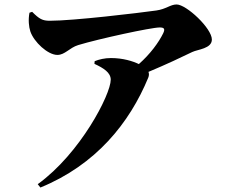

<svg xmlns="http://www.w3.org/2000/svg" viewBox="-20 -781 1040 860"><path d="M112 -724C106 -693 109 -661 116 -640C132 -593 194 -535 237 -535C271 -535 291 -567 330 -579C422 -607 657 -658 695 -658C714 -658 721 -653 711 -632C691 -591 653 -539 602 -494C575 -507 531 -521 477 -521C449 -521 424 -515 404 -507L403 -495C444 -476 476 -456 476 -424C476 -358 340 -94 149 44L161 59C410 -43 560 -230 644 -433C648 -443 648 -451 645 -459C724 -492 796 -526 841 -548C866 -560 929 -563 929 -604C929 -654 815 -761 771 -761C743 -761 724 -740 680 -734C602 -723 309 -688 203 -688C170 -688 156 -696 124 -728Z"/></svg>

Font: Noto Serif TC Black
Style: Regular
Weight: 900
Version: Version 1.001;PS 1.001;hotconv 16.6.54;makeotf.lib2.5.65590